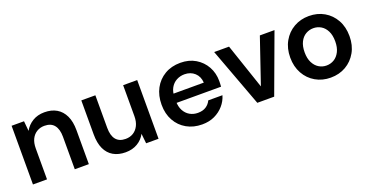

<svg xmlns="http://www.w3.org/2000/svg" viewBox="-28 -1020 2965 1540"><g transform="rotate(-20 1455.0 -250.5)"><path d="M67 0V-501H173L181 -416Q205 -460 248.5 -486.5Q292 -513 350 -513Q411 -513 454 -487.5Q497 -462 520.5 -412.5Q544 -363 544 -289V0H424V-278Q424 -342 396.5 -376.5Q369 -411 313 -411Q277 -411 248 -393.5Q219 -376 203 -343.5Q187 -311 187 -264V0Z M855 12Q795 12 751.5 -13Q708 -38 685 -87.5Q662 -137 662 -211V-501H782V-223Q782 -157 809.5 -123Q837 -89 892 -89Q929 -89 957.5 -106.5Q986 -124 1002.5 -157Q1019 -190 1019 -237V-501H1139V0H1033L1024 -84Q1001 -40 957.5 -14Q914 12 855 12Z M1509 12Q1435 12 1377.5 -20.5Q1320 -53 1287.5 -111.5Q1255 -170 1255 -247Q1255 -326 1287 -385.5Q1319 -445 1376.5 -479Q1434 -513 1510 -513Q1584 -513 1639 -480Q1694 -447 1724.5 -392Q1755 -337 1755 -269Q1755 -259 1754.5 -247Q1754 -235 1753 -221H1342V-299H1634Q1631 -352 1596.5 -383.5Q1562 -415 1510 -415Q1473 -415 1441.5 -398Q1410 -381 1391.5 -348Q1373 -315 1373 -265V-236Q1373 -189 1391 -155.5Q1409 -122 1439.5 -104.5Q1470 -87 1508 -87Q1550 -87 1577.5 -105Q1605 -123 1619 -153H1740Q1727 -107 1694.5 -69.5Q1662 -32 1615.5 -10Q1569 12 1509 12Z M1982 0 1796 -501H1923L2054 -114L2186 -501H2311L2126 0Z M2606 12Q2535 12 2477.5 -21Q2420 -54 2387 -113.5Q2354 -173 2354 -250Q2354 -328 2387.5 -387.5Q2421 -447 2478.5 -480Q2536 -513 2607 -513Q2680 -513 2737 -480Q2794 -447 2827 -388Q2860 -329 2860 -250Q2860 -172 2826.5 -113Q2793 -54 2736 -21Q2679 12 2606 12ZM2607 -91Q2643 -91 2672.5 -109Q2702 -127 2720 -162.5Q2738 -198 2738 -250Q2738 -303 2720 -338.5Q2702 -374 2672.5 -391.5Q2643 -409 2608 -409Q2573 -409 2543 -391.5Q2513 -374 2495 -338.5Q2477 -303 2477 -250Q2477 -198 2495 -162.5Q2513 -127 2542.5 -109Q2572 -91 2607 -91Z"/></g></svg>

Font: DM Sans 18pt SemiBold
Style: Regular
Weight: 600
Designer: Colophon Foundry, Jonny Pinhorn
Foundry: Colophon Foundry
Version: Version 4.004;gftools[0.9.30]